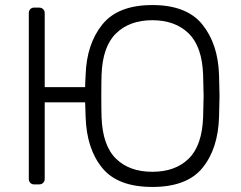

<svg xmlns="http://www.w3.org/2000/svg" viewBox="-20 -730 954 760"><path d="M583 10Q446 10 384.5 -65.5Q323 -141 319 -266Q317 -308 317 -325H157V-22Q157 -12 150.5 -6Q144 0 134 0H116Q106 0 100 -6Q94 -12 94 -22V-678Q94 -688 100 -694Q106 -700 116 -700H134Q144 -700 150.5 -694Q157 -688 157 -678V-385H317Q317 -400 319 -434Q323 -556 385 -633Q447 -710 583 -710Q719 -710 781 -633Q843 -556 847 -434Q849 -374 849 -350Q849 -326 847 -266Q843 -141 781.5 -65.5Q720 10 583 10ZM583 -50Q674 -50 727 -102Q780 -154 784 -266Q786 -326 786 -350Q786 -374 784 -434Q780 -546 726.5 -598Q673 -650 583 -650Q493 -650 439.5 -598Q386 -546 382 -434Q381 -404 381 -350Q381 -296 382 -266Q386 -154 439 -102Q492 -50 583 -50Z"/></svg>

Font: Rubik AZ
Style: Regular
Weight: 300
Designer: Hubert and Fischer
Foundry: Hubert & Fischer
Version: Version 2.000